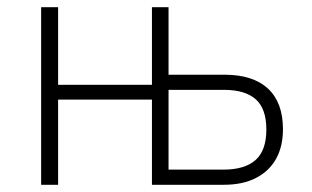

<svg xmlns="http://www.w3.org/2000/svg" viewBox="-20 -512 864 532"><path d="M94 0V-492H141V-277H401V-492H447V-305H602Q681 -305 722.5 -266.5Q764 -228 764 -154Q764 -106 745 -72Q726 -38 689.5 -19Q653 0 600 0H401V-236H141V0ZM447 -42H599Q658 -42 688 -68.5Q718 -95 718 -153Q718 -211 688.5 -237Q659 -263 601 -263H447Z"/></svg>

Font: Nunito Sans 7pt Condensed ExtraLight
Style: Regular
Weight: 250
Width: 3
Designer: Vernon Adams
Foundry: Vernon Adams
Version: Version 3.101;gftools[0.9.27]